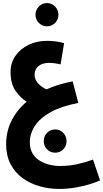

<svg xmlns="http://www.w3.org/2000/svg" viewBox="-20 -842 674 1255"><path d="M367 393Q301 393 239 375.5Q177 358 128 322.5Q79 287 50 232.5Q21 178 20 103Q20 17 55.5 -53.5Q91 -124 154 -177Q114 -202 82 -247.5Q50 -293 49 -367Q48 -430 80.5 -476.5Q113 -523 167 -549Q221 -575 286 -575Q316 -575 343 -571.5Q370 -568 399 -560L376 -421Q356 -426 336.5 -428.5Q317 -431 301 -431Q256 -431 231 -409.5Q206 -388 206 -354Q206 -322 229.5 -296.5Q253 -271 284 -258Q363 -293 455 -310L492 -169Q381 -148 311 -109Q241 -70 208 -19Q175 32 175 88Q175 132 193.5 162Q212 192 241.5 209.5Q271 227 305 235Q339 243 371 243Q433 243 488 230.5Q543 218 588 201L634 337Q609 349 567 362Q525 375 472.5 384Q420 393 367 393ZM287 -670Q256 -670 234 -692Q212 -714 212 -745Q212 -777 234 -799.5Q256 -822 287 -822Q318 -822 340 -799.5Q362 -777 362 -745Q362 -714 340 -692Q318 -670 287 -670ZM341 156Q309 156 287.5 134Q266 112 266 81Q266 49 287.5 26.5Q309 4 341 4Q372 4 393.5 26.5Q415 49 415 81Q415 112 393.5 134Q372 156 341 156Z"/></svg>

Font: Noto Sans Arabic SemCond ExtBd
Style: Regular
Weight: 800
Width: 4
Designer: Monotype Design Team, Nadine Chahine, Nizar Qandah and Khaled Hosny
Foundry: Monotype Imaging Inc.
Version: Version 2.012; ttfautohint (v1.8.4.7-5d5b)